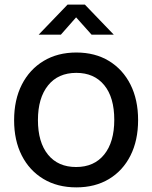

<svg xmlns="http://www.w3.org/2000/svg" viewBox="-20 -800 658 830"><path d="M310 10Q228 10 167.5 -26.5Q107 -63 74 -128Q41 -193 41 -280Q41 -369 74.5 -434.5Q108 -500 168.5 -536.5Q229 -573 310 -573Q391 -573 451 -536.5Q511 -500 544 -434.5Q577 -369 577 -281Q577 -193 544 -127.5Q511 -62 451 -26Q391 10 310 10ZM309 -78Q387 -78 430.5 -132Q474 -186 474 -282Q474 -379 430.5 -432Q387 -485 310 -485Q231 -485 187.5 -430.5Q144 -376 144 -281Q144 -185 187.5 -131.5Q231 -78 309 -78ZM147 -650 272 -780H347L472 -650H376L309 -725L243 -650Z"/></svg>

Font: BDO Grotesk
Style: Regular
Weight: 400
Designer: Deni Anggara
Foundry: Lokal Container
Version: Version 2.000